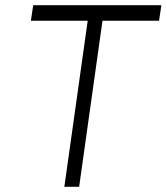

<svg xmlns="http://www.w3.org/2000/svg" viewBox="-20 -720 642 740"><path d="M108 -700 99 -640H318L228 0H285L375 -640H593L602 -700Z"/></svg>

Font: Unageo
Style: Light-Italic
Weight: 300
Designer: Richard Sepsi
Foundry: Richard Sepsi
Version: Version 2.000